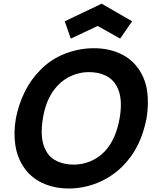

<svg xmlns="http://www.w3.org/2000/svg" viewBox="-20 -1034 850 1069"><path d="M524 -889.5 374 -819 340.5 -915.5 546 -1013.5 715.5 -915.5 649 -819ZM109.5 -107.5Q75 -160.5 65 -229Q55 -297.5 68.5 -375Q83.5 -452.5 117.2 -521.5Q151 -590.5 204 -643.5Q261.5 -703.5 340.5 -734.5Q420 -765.5 502 -765.5Q586 -765.5 651.5 -734.5Q717 -703.5 756 -643.5Q791.5 -588.5 800 -521.8Q808.5 -455 796 -375Q780 -293.5 747.8 -227.5Q715.5 -161.5 661.5 -107.5Q631.5 -77.5 596.2 -54.5Q561 -31.5 523 -16Q485 -0.5 444.5 7.5Q404 15.5 363.5 15.5Q280.5 15.5 214 -16Q147 -48.5 109.5 -107.5ZM564.5 -192.5Q625.5 -259 646 -375Q666.5 -491.5 628 -557.5Q607 -595 566.8 -613.8Q526.5 -632.5 474 -632.5Q425.5 -632.5 380 -613Q334.5 -593.5 301 -557.5Q239.5 -493.5 220 -382.5Q198 -258.5 237.5 -192.5Q257.5 -155 298.2 -136.2Q339 -117.5 391.5 -117.5Q440 -117.5 485 -136.8Q530 -156 564.5 -192.5Z"/></svg>

Font: Russisch Sans ExtraBold
Style: Italic
Weight: 800
Width: 4
Italic angle: -10°
Designer: Michael Sharanda (font) & Cristiano Sobral (main changes)
Foundry: Michael Sharanda
Version: Version 2.00;September 8, 2020;FontCreator 13.0.0.2681 64-bi